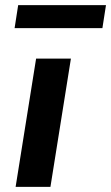

<svg xmlns="http://www.w3.org/2000/svg" viewBox="-20 -730 434 750"><path d="M41 0 121 -501H257L177 0ZM37 -620 51 -710H394L380 -620Z"/></svg>

Font: Nunito Sans 7pt
Style: Bold Italic
Weight: 700
Italic angle: -9°
Version: Version 3.101;gftools[0.9.27]